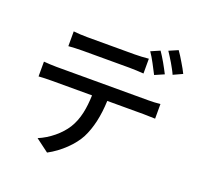

<svg xmlns="http://www.w3.org/2000/svg" viewBox="-149 -1000 1239 1208"><g transform="rotate(20 470.0 -395.5)"><path d="M437 -630C502 -630 568 -630 594 -630C624 -630 658 -628 688 -626V-725C659 -722 623 -720 594 -720C568 -720 503 -720 437 -720C371 -720 305 -720 276 -720C245 -720 213 -722 185 -725V-626C211 -628 245 -630 277 -630C305 -630 371 -630 437 -630ZM780 -734C766 -758 752 -781 740 -798L680 -772C693 -754 706 -731 719 -707C732 -683 744 -659 754 -640L816 -667C807 -686 793 -710 780 -734ZM888 -774C874 -798 859 -822 846 -840L786 -814C799 -795 813 -772 827 -749C840 -726 854 -702 863 -681L924 -709C916 -727 902 -750 888 -774ZM654 -386H776C800 -386 832 -385 854 -384V-482C830 -479 795 -478 776 -478C723 -478 216 -478 160 -478C131 -478 101 -480 74 -482V-383C101 -385 132 -386 160 -386H295H431C428 -299 415 -223 375 -159C338 -100 271 -45 201 -16L288 49C369 6 441 -65 475 -130C510 -199 529 -284 533 -386Z"/></g></svg>

Font: GenSekiGothic2 TW M
Style: Regular
Weight: 500
Version: Version 2.100;PS 2.1;hotconv 16.6.51;makeotf.lib2.5.65220 DE